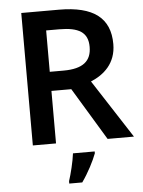

<svg xmlns="http://www.w3.org/2000/svg" viewBox="-61 -762 766 1031"><g transform="rotate(-5 322.0 -246.5)"><path d="M296 -714H93V0H218V-283H325L496 0H638L434 -315C504 -344 571 -400 571 -505C571 -645 483 -714 296 -714ZM288 -609C394 -609 443 -579 443 -501C443 -425 398 -386 292 -386H218V-609ZM421 71V61H304C299 104 282 172 270 208V221H340C375 172 406 111 421 71Z"/></g></svg>

Font: Noto Sans New Tai Lue Semibold
Style: Regular
Weight: 600
Designer: Monotype Design Team
Foundry: Monotype Imaging Inc.
Version: Version 2.004